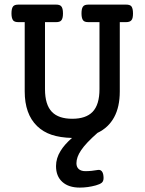

<svg xmlns="http://www.w3.org/2000/svg" viewBox="-20 -600 640 850"><path d="M250.5 -572.8Q258.8 -564.5 258.8 -540.5Q258.8 -517.1 250.5 -508.8Q244.1 -502 228 -502H179.2V-205.1Q179.2 -136.2 210 -104.5Q239.7 -74.2 299.8 -74.2Q359.9 -74.2 389.6 -104.5Q420.4 -136.2 420.4 -205.1V-502H371.6Q361.8 -502 356 -504.2Q350.1 -506.3 346.7 -511.7Q340.8 -521.5 340.8 -540.5Q340.8 -561 346.7 -569.8Q350.1 -575.2 356.2 -577.4Q362.3 -579.6 371.6 -579.6H538.1Q554.2 -579.6 561 -572.8Q568.8 -563.5 568.8 -540.5Q568.8 -518.1 562 -510.7Q555.2 -502 538.1 -502H510.3V-195.3Q510.3 -126.5 485.1 -80.6Q460 -34.7 411.6 -11.7Q360.4 33.2 338.9 65.4Q318.4 95.7 318.4 122.6Q318.4 139.6 328.9 148.7Q339.4 157.7 357.9 157.7Q384.8 157.7 414.1 152.3Q423.8 150.9 430.2 157.7Q436.5 164.6 438 179.2Q438.5 182.1 438.5 187.5Q438.5 202.6 430.2 209.2Q421.9 215.8 404.3 220.7Q369.1 230.5 333 230.5Q283.7 230.5 255.9 205.3Q228 180.2 228 135.3Q228 100.6 248 68.4Q265.1 40 298.8 10.7Q246.1 9.3 208.7 -3.2Q171.4 -15.6 144 -42Q89.4 -95.2 89.4 -195.3V-502H61.5Q44.4 -502 38.1 -509.8Q30.8 -519.5 30.8 -540.5Q30.8 -563 38.1 -571.8Q44.4 -579.6 61.5 -579.6H228Q244.1 -579.6 250.5 -572.8Z"/></svg>

Font: Courier Prime Medium
Style: Regular
Weight: 500
Designer: Alan Dague-Greene
Foundry: Quote-Unquote Apps
Version: Version 1.202